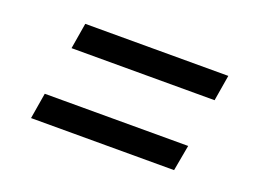

<svg xmlns="http://www.w3.org/2000/svg" viewBox="-57 -542 664 502"><g transform="rotate(20 275.0 -291.0)"><path d="M96 -359 108 -431H506L494 -359ZM59 -151 71 -223H470L457 -151Z"/></g></svg>

Font: DM Sans 28pt
Style: Italic
Weight: 400
Italic angle: -10°
Version: Version 4.004;gftools[0.9.30]